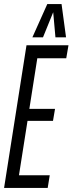

<svg xmlns="http://www.w3.org/2000/svg" viewBox="-27 -922 356 942"><path d="M-7 0 103 -700H309L298 -636H156L117 -388H243L233 -329H108L66 -62H217L207 0ZM132 -739 205 -902H275L297 -739H245L234 -862L184 -739Z"/></svg>

Font: Georama ExtraCondensed
Style: Italic
Weight: 400
Width: 2
Italic angle: -9°
Designer: Jean-Baptiste Levee
Foundry: Production Type
Version: Version 1.000